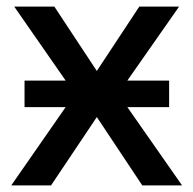

<svg xmlns="http://www.w3.org/2000/svg" viewBox="-20 -559 583 579"><path d="M54 -316H178L23 -539H144L272 -345L400 -539H520L364 -316H490V-236H364L529 0H409L272 -206L134 0H14L178 -236H54Z"/></svg>

Font: Noto Sans Medium
Style: Regular
Weight: 500
Designer: Monotype Design Team
Foundry: Monotype Imaging Inc.
Version: Version 2.007